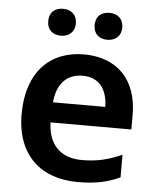

<svg xmlns="http://www.w3.org/2000/svg" viewBox="-53 -790 692 845"><g transform="rotate(5 292.5 -367.0)"><path d="M131 -684C131 -644 158 -625 192 -625C224 -625 253 -644 253 -684C253 -726 224 -744 192 -744C158 -744 131 -726 131 -684ZM336 -684C336 -644 363 -625 397 -625C429 -625 458 -644 458 -684C458 -726 429 -744 397 -744C363 -744 336 -726 336 -684ZM301 -552C151 -552 50 -452 50 -267C50 -82 162 10 321 10C402 10 454 -2 508 -27V-127C450 -101 400 -88 332 -88C236 -88 183 -144 180 -241H537V-306C537 -461 447 -552 301 -552ZM303 -458C378 -458 413 -405 414 -330H183C190 -413 234 -458 303 -458Z"/></g></svg>

Font: Noto Sans Georgian SemiBold
Style: Regular
Weight: 600
Designer: Monotype Design Team, Akaki Razmadze
Foundry: Google LLC
Version: Version 2.005